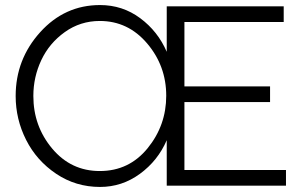

<svg xmlns="http://www.w3.org/2000/svg" viewBox="-20 -735 1193 760"><path d="M1112 -62V0H640V-180Q605 -99 534 -47Q463 5 376 5Q280 5 202.5 -47Q125 -99 83.5 -181Q42 -263 42 -355Q42 -500 139 -607.5Q236 -715 376 -715Q465 -715 535 -663Q605 -611 640 -530V-710H1103V-648H710V-393H1049V-331H710V-62ZM638 -356Q638 -474 562.5 -563Q487 -652 375 -652Q298 -652 236.5 -608Q175 -564 143.5 -497Q112 -430 112 -355Q112 -236 186.5 -147Q261 -58 375 -58Q491 -58 564.5 -148.5Q638 -239 638 -356Z"/></svg>

Font: Raleway-v4020
Style: Regular
Weight: 400
Designer: Matt McInerney, Pablo Impallari, Rodrigo Fuenzalida
Foundry: Matt McInerney, Pablo Impallari, Rodrigo Fuenzalida
Version: Version 4.020;PS 004.020;hotconv 1.0.88;makeotf.lib2.5.64775